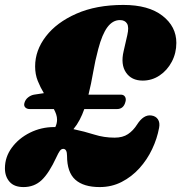

<svg xmlns="http://www.w3.org/2000/svg" viewBox="-31 -739 736 779"><path d="M-11 -56Q-11 -102 17 -140Q45 -178 90.8 -200.8Q136.5 -223.5 189 -223.5Q191 -223.5 193.5 -223.5Q200.5 -238 200.5 -253.5Q200.5 -264 197 -274.8Q193.5 -285.5 187.5 -296.5H90Q78 -296.5 71.5 -303.2Q65 -310 68 -321Q72 -335.5 83.5 -344.2Q95 -353 107.5 -355L147 -361Q133 -384 122.2 -410.8Q111.5 -437.5 111.5 -469.5Q111.5 -534.5 155 -591.2Q198.5 -648 279 -683.5Q359.5 -719 469.5 -719Q571.5 -719 628 -675.2Q684.5 -631.5 684.5 -565Q684.5 -523.5 666 -488.5Q647.5 -453.5 616.5 -432.8Q585.5 -412 548 -412Q502.5 -412 480.2 -444.8Q458 -477.5 470.5 -531L485.5 -596.5Q493 -629 484.5 -643.2Q476 -657.5 455.5 -657.5Q426.5 -657.5 405 -629Q383.5 -600.5 367.5 -539.5Q355 -493 347 -446Q339 -399 328 -355H459Q471 -355 476.2 -346.5Q481.5 -338 478 -326Q470.5 -296.5 443.5 -296.5H311Q303 -273.5 292.2 -253Q281.5 -232.5 267 -215Q312 -205.5 351.5 -193Q391 -180.5 434 -180.5Q467 -180.5 488.2 -194.8Q509.5 -209 525 -233.5Q551.5 -275 583 -270.5Q601 -268 609.8 -254.8Q618.5 -241.5 614.5 -220.5Q606.5 -176.5 586.2 -133.8Q566 -91 534.5 -56.2Q503 -21.5 462.5 -0.8Q422 20 373.5 20Q308 20 274.5 -10Q241 -40 241 -106.5Q241 -135 225.5 -135Q217.5 -135 211.5 -126.5Q205.5 -118 198 -101.5Q168 -36.5 138 -8.2Q108 20 64.5 20Q26.5 20 7.8 -1.5Q-11 -23 -11 -56Z"/></svg>

Font: Fraunces 9pt S100 Black
Style: Italic
Weight: 900
Italic angle: -16°
Version: Version 1.000; ttfautohint (v1.8.3)